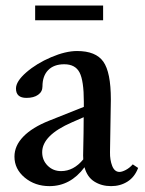

<svg xmlns="http://www.w3.org/2000/svg" viewBox="-20 -648 514 680"><path d="M104.5 -576.2V-628.4H345.2V-576.2ZM155.3 11.2Q104 11.2 67.6 -19Q31.2 -49.3 31.2 -93.3Q31.2 -131.8 62.7 -164.3Q94.2 -196.8 154.3 -220.7L276.9 -269.5V-287.6Q276.9 -362.3 261.7 -391.4Q246.6 -420.4 207.5 -420.4Q170.9 -420.4 150.6 -399.7Q130.4 -378.9 130.4 -341.8Q130.4 -323.2 115 -312.3Q99.6 -301.3 73.7 -301.3Q36.6 -301.3 36.6 -334.5Q36.6 -359.9 73 -391.6Q109.4 -423.3 160.9 -445.3Q212.4 -467.3 252.9 -467.3Q319.3 -467.3 345.9 -429.7Q372.6 -392.1 372.6 -295.9Q372.6 -294.9 369.6 -108.9Q369.1 -81.5 377.4 -60.3Q385.7 -39.1 403.3 -39.1Q412.1 -39.1 425.5 -46.1Q439 -53.2 450.2 -65.9L469.2 -53.2Q457 -21 431.6 -4.9Q406.2 11.2 373.5 11.2Q339.8 11.2 314.2 -4.9Q288.6 -21 279.3 -55.7Q229.5 11.2 155.3 11.2ZM129.4 -108.9Q129.4 -80.6 148.7 -61.3Q168 -42 196.3 -42Q240.7 -42 274.9 -83.5Q274.9 -85.4 274.7 -90.1Q274.4 -94.7 274.4 -97.2Q276.4 -187 276.4 -232.9L234.9 -214.8Q129.4 -168.9 129.4 -108.9Z"/></svg>

Font: Elstob 6pt Medium
Style: Regular
Weight: 500
Designer: Peter S. Baker
Version: Version 1.015